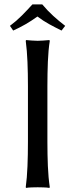

<svg xmlns="http://www.w3.org/2000/svg" viewBox="-20 -874 352 896"><path d="M110.4 -471.7Q110.4 -531.2 108.2 -584.7Q106 -638.2 100.1 -683.6L102.1 -687Q111.3 -686 128.9 -684.8Q146.5 -683.6 155.8 -683.6Q165 -683.6 182.6 -684.8Q200.2 -686 210 -687L212.4 -683.6Q205.6 -641.1 203.4 -586.2Q201.2 -531.2 201.2 -471.7V-212.4Q201.2 -152.8 203.4 -99.1Q205.6 -45.4 212.4 0L210 2.9Q200.2 1 182.6 0.5Q165 0 155.8 0Q146.5 0 128.9 0.5Q111.3 1 102.1 2.9L100.1 0Q106 -43.5 108.2 -98.1Q110.4 -152.8 110.4 -212.4ZM177.2 -853.5Q201.2 -824.7 228.5 -799.8Q255.9 -774.9 284.2 -753.4L267.1 -731.4Q236.3 -746.6 208.7 -761.7Q181.2 -776.9 154.8 -796.9Q125.5 -775.9 98.6 -760.5Q71.8 -745.1 41.5 -731.4L26.4 -753.4Q56.6 -775.9 81.8 -801.3Q106.9 -826.7 131.3 -853.5Z"/></svg>

Font: Kurinto Seri
Style: Regular
Weight: 400
Designer: Kurinto was developed by Clint Goss from a range of fonts that are compatible with the SIL Open Font License Version 1.1
Foundry: Clinton F. Goss
Version: Version 2.196; July 25, 2020